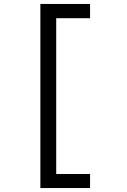

<svg xmlns="http://www.w3.org/2000/svg" viewBox="-20 -835 640 970"><path d="M184 115H435V44H264V-743H435V-815H184Z"/></svg>

Font: FiraMono Nerd Font
Style: Regular
Weight: 400
Designer: Carrois Corporate & Edenspiekermann AG
Foundry: Carrois Corporate GbR & Edenspiekermann AG
Version: Version 003.206;Nerd Fonts 3.3.0